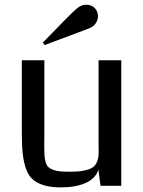

<svg xmlns="http://www.w3.org/2000/svg" viewBox="-20 -793 611 820"><path d="M73.2 0ZM498 0.5H409.2L400.4 -68.4Q387.7 -29.8 345 -11.2Q302.2 7.3 240.7 7.3Q198.7 7.3 169.9 -1Q141.1 -9.3 121.8 -25.1Q102.5 -41 92 -69.6Q81.5 -98.1 77.4 -133.5Q73.2 -168.9 73.2 -221.7V-535.6H169.4V-224.6Q169.4 -213.9 169.2 -195.6Q168.9 -177.2 168.9 -169.9Q168.9 -144 169.9 -129.4Q170.9 -114.7 175 -100.6Q179.2 -86.4 186 -79.8Q192.9 -73.2 206.5 -67.9Q220.2 -62.5 238 -61Q255.9 -59.6 283.7 -59.6Q314.9 -59.6 336.9 -64Q358.9 -68.4 371.6 -75.4Q384.3 -82.5 390.9 -94.7Q397.5 -106.9 399.4 -118.7Q401.4 -130.4 401.4 -147.9Q401.4 -153.8 401.1 -167Q400.9 -180.2 400.9 -187V-535.6H498ZM307.1 -755.9Q326.7 -772.9 348.1 -772.9Q371.1 -772.9 384.8 -758.5Q398.4 -744.1 398.4 -724.1Q398.4 -709 389.6 -694.8Q380.9 -680.7 363.8 -673.3Q358.4 -670.9 310.1 -652.8Q261.7 -634.8 216.3 -617.7L170.9 -600.6L162.6 -610.8Q288.1 -740.7 307.1 -755.9Z"/></svg>

Font: Coda
Style: Regular
Weight: 400
Designer: vernon adams
Foundry: vernon adams
Version: Version 2.000; ttfautohint (v0.8) -r 50 -G 200 -x